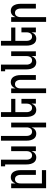

<svg xmlns="http://www.w3.org/2000/svg" viewBox="1505 -2280 990 4040"><g transform="rotate(-90 2000.0 -260.0)"><path d="M60 215V-520H160V-428Q168 -449 180 -468Q192 -487 209.5 -501Q227 -515 248.5 -521.5Q270 -528 292 -528Q316 -528 339.5 -520.5Q363 -513 380.5 -497Q398 -481 410 -459.5Q422 -438 428.5 -415Q435 -392 437.5 -368Q440 -344 440 -320V0H340V-320Q340 -334 338.5 -348Q337 -362 332.5 -375.5Q328 -389 320.5 -401.5Q313 -414 302.5 -423Q292 -432 278 -436Q264 -440 250 -440Q236 -440 222 -436Q208 -432 197.5 -423Q187 -414 179.5 -401.5Q172 -389 167.5 -375.5Q163 -362 161.5 -348Q160 -334 160 -320V127H440V215Z M708 8Q684 8 660.5 0.5Q637 -7 619.5 -23Q602 -39 590 -60.5Q578 -82 571.5 -105Q565 -128 562.5 -152Q560 -176 560 -200V-647H520V-735H660V-200Q660 -186 661.5 -172Q663 -158 667.5 -144.5Q672 -131 679.5 -118.5Q687 -106 697.5 -97Q708 -88 722 -84Q736 -80 750 -80Q764 -80 778 -84Q792 -88 802.5 -97Q813 -106 820.5 -118.5Q828 -131 832.5 -144.5Q837 -158 838.5 -172Q840 -186 840 -200V-520H940V0H840V-92Q832 -71 820 -52Q808 -33 790.5 -19Q773 -5 751.5 1.5Q730 8 708 8Z M1340 215V-92Q1332 -71 1320 -52Q1308 -33 1290.5 -19Q1273 -5 1251.5 1.5Q1230 8 1208 8Q1184 8 1160.5 0.5Q1137 -7 1119.5 -23Q1102 -39 1090 -60.5Q1078 -82 1071.5 -105Q1065 -128 1062.5 -152Q1060 -176 1060 -200V-735H1160V-200Q1160 -186 1161.5 -172Q1163 -158 1167.5 -144.5Q1172 -131 1179.5 -118.5Q1187 -106 1197.5 -97Q1208 -88 1222 -84Q1236 -80 1250 -80Q1264 -80 1278 -84Q1292 -88 1302.5 -97Q1313 -106 1320.5 -118.5Q1328 -131 1332.5 -144.5Q1337 -158 1338.5 -172Q1340 -186 1340 -200V-520H1440V215Z M1708 8Q1684 8 1660.5 0.5Q1637 -7 1619.5 -23Q1602 -39 1590 -60.5Q1578 -82 1571.5 -105Q1565 -128 1562.5 -152Q1560 -176 1560 -200V-735H1660V-520H1940V-432H1660V-200Q1660 -186 1661.5 -172Q1663 -158 1667.5 -144.5Q1672 -131 1679.5 -118.5Q1687 -106 1697.5 -97Q1708 -88 1722 -84Q1736 -80 1750 -80Q1764 -80 1778 -84Q1792 -88 1802.5 -97Q1813 -106 1820.5 -118.5Q1828 -131 1832.5 -144.5Q1837 -158 1838.5 -172Q1840 -186 1840 -200V-304H1940V0H1840V-92Q1832 -71 1820 -52Q1808 -33 1790.5 -19Q1773 -5 1751.5 1.5Q1730 8 1708 8Z M2060 215V-520H2160V-428Q2168 -449 2180 -468Q2192 -487 2209.5 -501Q2227 -515 2248.5 -521.5Q2270 -528 2292 -528Q2316 -528 2339.5 -520.5Q2363 -513 2380.5 -497Q2398 -481 2410 -459.5Q2422 -438 2428.5 -415Q2435 -392 2437.5 -368Q2440 -344 2440 -320V0H2340V-320Q2340 -334 2338.5 -348Q2337 -362 2332.5 -375.5Q2328 -389 2320.5 -401.5Q2313 -414 2302.5 -423Q2292 -432 2278 -436Q2264 -440 2250 -440Q2236 -440 2222 -436Q2208 -432 2197.5 -423Q2187 -414 2179.5 -401.5Q2172 -389 2167.5 -375.5Q2163 -362 2161.5 -348Q2160 -334 2160 -320V215Z M2708 8Q2684 8 2660.5 0.5Q2637 -7 2619.5 -23Q2602 -39 2590 -60.5Q2578 -82 2571.5 -105Q2565 -128 2562.5 -152Q2560 -176 2560 -200V-647H2520V-735H2660V-200Q2660 -186 2661.5 -172Q2663 -158 2667.5 -144.5Q2672 -131 2679.5 -118.5Q2687 -106 2697.5 -97Q2708 -88 2722 -84Q2736 -80 2750 -80Q2764 -80 2778 -84Q2792 -88 2802.5 -97Q2813 -106 2820.5 -118.5Q2828 -131 2832.5 -144.5Q2837 -158 2838.5 -172Q2840 -186 2840 -200V-520H2940V0H2840V-92Q2832 -71 2820 -52Q2808 -33 2790.5 -19Q2773 -5 2751.5 1.5Q2730 8 2708 8Z M3208 8Q3184 8 3160.5 0.5Q3137 -7 3119.5 -23Q3102 -39 3090 -60.5Q3078 -82 3071.5 -105Q3065 -128 3062.5 -152Q3060 -176 3060 -200V-735H3160V-520H3440V-432H3160V-200Q3160 -186 3161.5 -172Q3163 -158 3167.5 -144.5Q3172 -131 3179.5 -118.5Q3187 -106 3197.5 -97Q3208 -88 3222 -84Q3236 -80 3250 -80Q3264 -80 3278 -84Q3292 -88 3302.5 -97Q3313 -106 3320.5 -118.5Q3328 -131 3332.5 -144.5Q3337 -158 3338.5 -172Q3340 -186 3340 -200V-304H3440V0H3340V-92Q3332 -71 3320 -52Q3308 -33 3290.5 -19Q3273 -5 3251.5 1.5Q3230 8 3208 8Z M3560 215V-520H3660V-428Q3668 -449 3680 -468Q3692 -487 3709.5 -501Q3727 -515 3748.5 -521.5Q3770 -528 3792 -528Q3816 -528 3839.5 -520.5Q3863 -513 3880.5 -497Q3898 -481 3910 -459.5Q3922 -438 3928.5 -415Q3935 -392 3937.5 -368Q3940 -344 3940 -320V0H3840V-320Q3840 -334 3838.5 -348Q3837 -362 3832.5 -375.5Q3828 -389 3820.5 -401.5Q3813 -414 3802.5 -423Q3792 -432 3778 -436Q3764 -440 3750 -440Q3736 -440 3722 -436Q3708 -432 3697.5 -423Q3687 -414 3679.5 -401.5Q3672 -389 3667.5 -375.5Q3663 -362 3661.5 -348Q3660 -334 3660 -320V215Z"/></g></svg>

Font: Iosevka Semibold
Style: Regular
Weight: 600
Monospace: yes
Designer: Belleve Invis
Foundry: Belleve Invis
Version: Version 33.2.3; ttfautohint (v1.8.4)